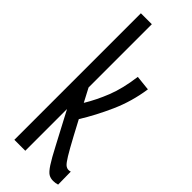

<svg xmlns="http://www.w3.org/2000/svg" viewBox="-249 -764 794 794"><g transform="rotate(45 148.0 -366.5)"><path d="M271 7Q255 7 243.5 0Q232 -7 216.5 -30.5Q201 -54 175 -104L101 -244V0H37V-740H101V-370L132 -311Q160 -357 182 -412.5Q204 -468 214 -545L280 -538Q268 -456 235.5 -383Q203 -310 165 -249L199 -185Q227 -133 242 -108.5Q257 -84 265.5 -77Q274 -70 284 -70Q286 -70 289 -70.5Q292 -71 295 -72L296 3Q284 7 271 7Z"/></g></svg>

Font: Georama ExtraCondensed
Style: Regular
Weight: 400
Width: 2
Designer: Jean-Baptiste Levee
Foundry: Production Type
Version: Version 1.000